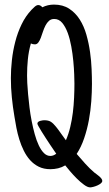

<svg xmlns="http://www.w3.org/2000/svg" viewBox="-20 -729 472 835"><path d="M424.8 57.6Q424.8 63.5 418.5 68.6Q412.1 73.7 403.3 77.6Q394.5 81.5 385.7 83.7Q377 85.9 372.1 85.9Q360.8 85.9 345 74.2Q329.1 62.5 313.5 46.9Q297.9 31.2 284.2 15.1Q270.5 -1 263.7 -9.8Q249 -1 232.7 2.9Q216.3 6.8 199.2 6.8Q170.4 6.8 148.7 -3.9Q127 -14.6 110.8 -32.7Q94.7 -50.8 83.3 -74Q71.8 -97.2 64 -122.6Q56.2 -147.9 51.3 -173.3Q46.4 -198.7 43 -220.7Q35.6 -263.7 31.5 -305.2Q27.3 -346.7 27.3 -389.6Q27.3 -426.3 31.7 -467Q36.1 -507.8 46.4 -547.6Q56.6 -587.4 74 -623.3Q91.3 -659.2 117.2 -686.5Q122.6 -692.4 130.9 -699.7Q139.2 -707 146.5 -707Q151.9 -707 156.5 -704.1Q161.1 -701.2 164.1 -697.3Q187.5 -709 214.8 -709Q253.4 -709 280.8 -691.2Q308.1 -673.3 326.7 -644.3Q345.2 -615.2 355.7 -578.1Q366.2 -541 371.6 -502.7Q377 -464.4 378.4 -428.2Q379.9 -392.1 379.9 -364.3Q379.9 -329.1 377 -288.3Q374 -247.6 366.5 -206.5Q358.9 -165.5 345.9 -127.4Q333 -89.4 313.5 -59.6Q332 -38.1 350.8 -17.1Q369.6 3.9 391.6 22.5Q395 24.9 400.6 29.1Q406.2 33.2 411.6 37.8Q417 42.5 420.9 47.6Q424.8 52.7 424.8 57.6ZM303.7 -365.2Q303.7 -379.4 302.7 -405.8Q301.8 -432.1 298.8 -463.4Q295.9 -494.6 290 -527.1Q284.2 -559.6 274.4 -586.2Q264.6 -612.8 250.5 -629.6Q236.3 -646.5 215.8 -646.5Q202.1 -646.5 193.1 -638.4Q184.1 -630.4 177.7 -617.9Q171.4 -605.5 166.7 -591.3Q162.1 -577.1 157.5 -564.7Q152.8 -552.2 146.7 -544.2Q140.6 -536.1 131.8 -536.1Q122.1 -536.1 114.3 -540Q104.5 -505.4 101.1 -470.5Q97.7 -435.5 97.7 -400.4Q97.7 -388.7 98.6 -367.7Q99.6 -346.7 102.1 -319.8Q104.5 -293 108.2 -262.7Q111.8 -232.4 117.7 -202.6Q123.5 -172.9 131.1 -145.3Q138.7 -117.7 148.7 -96.7Q158.7 -75.7 171.1 -63.2Q183.6 -50.8 199.2 -50.8Q206.1 -50.8 212.6 -53.5Q219.2 -56.2 224.6 -60.5Q221.7 -64.9 214.4 -75.4Q207 -85.9 198 -99.6Q189 -113.3 179.2 -128.2Q169.4 -143.1 161.4 -156.2Q153.3 -169.4 147.9 -179Q142.6 -188.5 142.6 -191.4Q142.6 -195.8 146 -198.7Q149.4 -201.7 154.3 -203.1Q159.2 -204.6 164.1 -205.3Q168.9 -206.1 171.9 -206.1Q190.9 -206.1 201.4 -199.2Q211.9 -192.4 223.6 -177.7Q234.9 -163.6 245.1 -148.7Q255.4 -133.8 266.6 -119.1Q278.3 -146 285.6 -177Q293 -208 296.9 -240Q300.8 -272 302.2 -304Q303.7 -335.9 303.7 -365.2Z"/></svg>

Font: Just Another Hand
Style: Regular
Weight: 400
Designer: Astigmatic (AOETI)
Foundry: Astigmatic (AOETI)
Version: Version 1.001